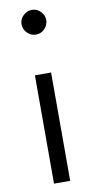

<svg xmlns="http://www.w3.org/2000/svg" viewBox="-91 -847 434 886"><g transform="rotate(-10 125.5 -404.0)"><path d="M125.8 -691.7Q101.7 -691.7 84.6 -709.2Q67.5 -726.7 67.5 -750Q67.5 -773.3 85 -790.4Q102.5 -807.5 125.8 -807.5Q149.2 -807.5 166.2 -790.4Q183.3 -773.3 183.3 -750Q183.3 -726.7 166.2 -709.2Q149.2 -691.7 125.8 -691.7ZM163.3 -507.5V0H87.5V-507.5Z"/></g></svg>

Font: 0xA000
Style: Regular
Weight: 400
Version: Version 0.1